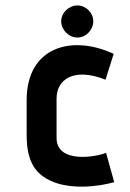

<svg xmlns="http://www.w3.org/2000/svg" viewBox="-20 -676 479 706"><path d="M370 -114C335 -99 188 -73 188 -169V-314C188 -382 249 -430 368 -383L398 -478C243 -550 78 -503 78 -308V-180C78 -79 111 -28 190 -2C251 17 329 13 400 -6ZM265 -538C296 -538 323 -566 323 -598C323 -629 296 -656 265 -656C233 -656 205 -629 205 -598C205 -566 233 -538 265 -538Z"/></svg>

Font: Advent Pro
Style: Bold
Weight: 700
Designer: Andreas Kalpakidis
Foundry: Andreas Kalpakidis
Version: Version 2.002 2008